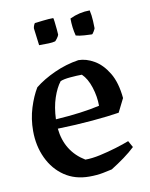

<svg xmlns="http://www.w3.org/2000/svg" viewBox="-78 -714 614 784"><g transform="rotate(-10 229.5 -322.0)"><path d="M229 12Q170 12 126.5 -17.5Q83 -47 59 -98Q35 -149 35 -211Q35 -261 49 -306Q63 -351 83 -384Q118 -412 166.5 -434Q215 -456 267 -464Q299 -464 332 -445Q365 -426 389.5 -385.5Q414 -345 420 -280L392 -224Q348 -217 280.5 -211Q213 -205 136 -203Q146 -107 225 -59Q253 -59 287 -66.5Q321 -74 354 -84Q387 -94 410 -103L425 -76Q405 -57 379 -38Q353 -19 324 -1Q312 2 286.5 7Q261 12 229 12ZM135 -242Q245 -249 318 -266Q318 -304 305.5 -343Q293 -382 271 -403Q250 -403 222 -400.5Q194 -398 181 -392Q163 -369 150 -330.5Q137 -292 135 -242ZM274 -565Q265 -599 265 -637Q305 -656 348 -656Q353 -635 354 -611Q355 -587 355 -581Q355 -579 349 -568.5Q343 -558 340 -558Q331 -558 309 -559.5Q287 -561 274 -565ZM120 -552 111 -623Q111 -628 114 -635.5Q117 -643 119 -644Q128 -645 153 -648Q178 -651 196 -651Q197 -651 199 -635Q201 -619 202.5 -602Q204 -585 204 -581Q203 -576 196.5 -567Q190 -558 187 -556Q176 -553 159.5 -552.5Q143 -552 120 -552Z"/></g></svg>

Font: Labrada Medium
Style: Regular
Weight: 500
Designer: Mercedes Jáuregui
Foundry: Omnibus-Type Team
Version: Version 1.000; ttfautohint (v1.8.4.7-5d5b)